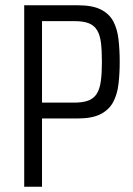

<svg xmlns="http://www.w3.org/2000/svg" viewBox="-20 -708 506 728"><path d="M71.8 0V-688H275.5Q330.4 -688 362.2 -672Q394 -656.1 409.4 -627.4Q424.7 -598.6 429.3 -559.2Q433.9 -519.8 433.9 -473.4Q433.9 -428.6 429.3 -389.5Q424.8 -350.3 409.2 -321.1Q393.6 -291.8 361.5 -275.3Q329.5 -258.8 274.9 -258.8H139.3V0ZM139.3 -318.9H261.4Q294.3 -318.9 315 -326.8Q335.7 -334.7 347 -352.6Q358.2 -370.5 362.3 -400.3Q366.4 -430.1 366.4 -473.4Q366.4 -516 362.8 -545.5Q359.3 -575 348.3 -593.2Q337.4 -611.4 316.9 -619.7Q296.4 -627.9 261.4 -627.9H139.3Z"/></svg>

Font: Saira Thin Condensed
Style: Regular
Weight: 100
Width: 3
Version: Version 1.101